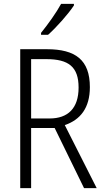

<svg xmlns="http://www.w3.org/2000/svg" viewBox="-20 -967 534 987"><path d="M360 -947H294C269 -901 228 -844 191 -798V-788H227C270 -826 332 -896 360 -939ZM221 -714H84V0H140V-309H261L412 0H477L313 -324C393 -351 442 -412 442 -519C442 -659 368 -714 221 -714ZM218 -663C332 -663 384 -624 384 -517C384 -410 329 -358 235 -358H140V-663Z"/></svg>

Font: Noto Sans Display SemiCondensed Light
Style: Regular
Weight: 300
Width: 4
Designer: Monotype Design Team
Foundry: Monotype Imaging Inc.
Version: Version 1.900